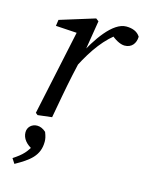

<svg xmlns="http://www.w3.org/2000/svg" viewBox="-113 -556 665 876"><g transform="rotate(15 220.0 -118.0)"><path d="M201 -255.2C244.7 -339.9 291.5 -404.9 353.7 -446.6L303.8 -449.5L315.8 -438.4C338.1 -417.1 365.9 -401 387.2 -401C420.5 -401 438.6 -424.4 439.6 -456.8C425.7 -479.1 401.4 -487.3 373.3 -487.3C310.1 -487.3 244.9 -391.2 200.8 -303.3L201 -255.2ZM76.3 -0.1 86.4 8 153.1 0C166.2 -71 178.2 -140.1 193.2 -210.1L215.1 -307.9L219.8 -328.5L244 -477.2L230.8 -487.3L66.1 -436.2L62 -407L182.2 -399.6L164.3 -414L76.3 -0.1ZM41.9 250.4C106.2 214.3 149.4 183.9 149.4 117.1C149.4 104.8 147.4 92.9 139.4 73C126.2 60.9 112.1 54.9 98 54.9C73.7 54.9 53.4 72.2 53.4 97.5C53.4 126.6 73.5 150.6 107.7 167L110.9 132C87 182.1 68.8 199.1 26.7 227.1L41.9 250.4Z"/></g></svg>

Font: Source Serif Variable
Style: Italic
Weight: 389
Italic angle: -12°
Designer: Frank Grießhammer
Foundry: Adobe Systems Incorporated
Version: Version 3.001;hotconv 1.0.111;makeotfexe 2.5.65597